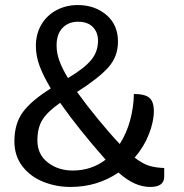

<svg xmlns="http://www.w3.org/2000/svg" viewBox="-20 -730 727 760"><path d="M630 -65V-31Q630 10 575 10Q544 10 513.5 -3.5Q483 -17 449 -47Q365 10 259 10Q202 10 151 -10.5Q100 -31 68.5 -72Q37 -113 37 -171Q37 -240 70 -285.5Q103 -331 181 -380Q151 -430 136.5 -469.5Q122 -509 122 -548Q122 -596 144 -633Q166 -670 204 -690Q242 -710 288 -710Q355 -710 401 -671Q447 -632 447 -565Q447 -506 408.5 -463Q370 -420 285 -366Q320 -317 368 -258.5Q416 -200 454 -160Q481 -202 495 -253.5Q509 -305 510 -358Q553 -358 571 -343Q589 -328 589 -290Q589 -249 569.5 -199Q550 -149 513 -106Q546 -81 571.5 -73.5Q597 -66 630 -65ZM204 -550Q204 -520 215 -489.5Q226 -459 249 -421Q313 -459 340.5 -492Q368 -525 368 -569Q368 -602 347.5 -623Q327 -644 289 -644Q251 -644 227.5 -619.5Q204 -595 204 -550ZM268 -55Q342 -55 398 -98Q291 -219 218 -323Q168 -288 148 -256Q128 -224 128 -174Q128 -119 169 -87Q210 -55 268 -55Z"/></svg>

Font: Krub Medium
Style: Regular
Weight: 500
Designer: Ekaluck Peanpanawate
Foundry: Cadson Demak Co.,Ltd.
Version: Version 1.000; ttfautohint (v1.6)